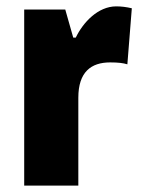

<svg xmlns="http://www.w3.org/2000/svg" viewBox="-20 -583 443 603"><path d="M345 -563C288 -563 241 -513 218 -465H210L185 -553H56V0H226V-276C226 -357 266 -387 326 -387C351 -387 367 -385 380 -381L394 -557C377 -561 361 -563 345 -563Z"/></svg>

Font: Noto Sans Armenian Condensed Black
Style: Regular
Weight: 900
Width: 3
Designer: Monotype Design Team
Foundry: Monotype Imaging Inc.
Version: Version 2.008